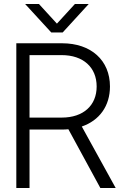

<svg xmlns="http://www.w3.org/2000/svg" viewBox="-20 -945 611 965"><path d="M62 0H128.4V-293.9H292.5C303.2 -293.9 313.5 -294.4 323.7 -295.4L484.4 0H561.5L391.1 -309.1C479.5 -339.4 532.7 -412.1 532.7 -510.3C532.7 -641.6 438 -727.5 292 -727.5H62ZM106.4 -924.8 237.8 -781.7H294.9L425.8 -924.8H356.4L266.1 -826.2L175.8 -924.8ZM128.4 -354V-668H290C398.4 -668 465.8 -606.4 465.8 -510.3C465.8 -415 398.9 -354 290.5 -354Z"/></svg>

Font: Guggenheim Sans Display Light
Style: Regular
Weight: 300
Designer: Modified by Tom Baber under direction of Pentagram Design 2023
Foundry: rsms
Version: Version 1.001;Glyphs 3.1.2 (3151)